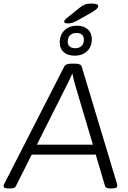

<svg xmlns="http://www.w3.org/2000/svg" viewBox="-30 -1061 724 1083"><path d="M19 2Q-10 2 -10 -11Q-10 -16 -6 -24L332 -685Q340 -702 372 -702H394Q426 -702 431 -685L630 -24Q632 -16 632 -12Q632 2 599 2H593Q580 2 572.5 -1Q565 -4 562 -13L510 -189H149L60 -12Q56 -3 47 -0.5Q38 2 25 2ZM332 -551 178 -245H494L403 -551Q396 -573 389.5 -597.5Q383 -622 379 -644H377Q368 -624 356.5 -600Q345 -576 332 -551ZM390 -747Q352 -747 329.5 -767Q307 -787 307 -821Q307 -864 333.5 -890Q360 -916 405 -916Q442 -916 465 -895.5Q488 -875 488 -841Q488 -798 461.5 -772.5Q435 -747 390 -747ZM394 -789Q417 -789 430 -801.5Q443 -814 443 -837Q443 -875 401 -875Q378 -875 365 -862Q352 -849 352 -826Q352 -808 363.5 -798.5Q375 -789 394 -789ZM351 -929Q332 -929 332 -939Q332 -947 349 -961L420 -1018Q437 -1031 450 -1036Q463 -1041 485 -1041Q524 -1041 524 -1027Q524 -1019 515 -1010.5Q506 -1002 484 -989L415 -950Q395 -939 382 -934Q369 -929 351 -929Z"/></svg>

Font: Asap Semi Expanded Semi Expanded Light
Style: Italic
Weight: 300
Width: 6
Italic angle: -6°
Designer: Pablo Cosgaya
Foundry: Omnibus-Type
Version: Version 3.001; ttfautohint (v1.8.4.7-5d5b)